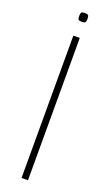

<svg xmlns="http://www.w3.org/2000/svg" viewBox="-144 -755 451 786"><g transform="rotate(20 81.0 -361.5)"><path d="M67 -620H95V0H67ZM80 -685Q66 -685 64 -690Q62 -695 62 -703Q62 -713 64 -718Q66 -723 80 -723Q94 -723 96 -718Q98 -713 98 -703Q98 -695 95.5 -690Q93 -685 80 -685Z"/></g></svg>

Font: Smooch Sans ExtraLight
Style: Regular
Weight: 200
Designer: Robert E. Leuschke
Foundry: Robert E. Leuschke
Version: Version 1.010; ttfautohint (v1.8.3)